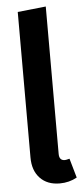

<svg xmlns="http://www.w3.org/2000/svg" viewBox="-55 -785 366 832"><g transform="rotate(-5 128.5 -369.5)"><path d="M54 -108V-741L177 -754V-113Q177 -84 201 -84Q207 -84 213.5 -86Q220 -88 222 -88L246 -4Q212 15 171 15Q117 15 85.5 -18Q54 -51 54 -108Z"/></g></svg>

Font: Fira Sans Compressed Medium
Style: Regular
Weight: 500
Width: 1
Designer: bBox Type GmbH & Carrois Corporate GbR & Edenspiekermann AG
Foundry: bBox Type GmbH & Carrois Corporate GbR & Edenspiekermann AG
Version: Version 4.301